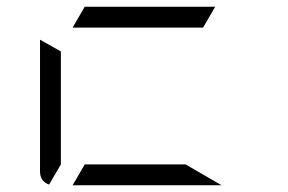

<svg xmlns="http://www.w3.org/2000/svg" viewBox="-20 -551 856 571"><path d="M584 -469H408H196L232 -531H408H620ZM532 -62 639 0H408H196L232 -62H408ZM126 -2Q99 -12 99 -41V-433L161 -398V-265V-62Z"/></svg>

Font: DSEG7 Modern Mini
Style: Light
Weight: 300
Designer: Keshikan(Twitter:@keshinomi_88pro)
Version: Version 0.46